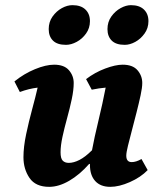

<svg xmlns="http://www.w3.org/2000/svg" viewBox="-20 -713 625 745"><path d="M171 12Q118 12 94.5 -22.5Q71 -57 71 -103Q71 -143 81.5 -192.5Q92 -242 105 -290Q118 -338 126 -373Q92 -369 57 -356L36 -397Q73 -427 115.5 -444.5Q158 -462 190 -462Q229 -462 247.5 -440.5Q266 -419 266 -391Q266 -364 258.5 -328.5Q251 -293 240.5 -255Q230 -217 222.5 -182.5Q215 -148 215 -122Q215 -98 223.5 -89.5Q232 -81 247 -81Q266 -81 288.5 -92.5Q311 -104 337 -130Q346 -179 362 -245Q378 -311 390 -373Q365 -371 336 -365L314 -406Q348 -432 388 -447Q428 -462 456 -462Q495 -462 513.5 -440.5Q532 -419 532 -391Q532 -373 525.5 -343Q519 -313 510 -277.5Q501 -242 492 -208Q483 -174 476.5 -147.5Q470 -121 470 -109Q470 -84 491 -84Q508 -84 529 -96L553 -53Q526 -25 484 -6.5Q442 12 408 12Q370 12 349.5 -10.5Q329 -33 329 -73Q329 -75 329 -77H326Q289 -35 248.5 -11.5Q208 12 171 12ZM464 -539Q430 -539 413.5 -555.5Q397 -572 397 -600Q397 -628 412 -649Q427 -670 448 -681.5Q469 -693 488 -693Q521 -693 538.5 -676Q556 -659 556 -631Q556 -604 541 -583Q526 -562 505 -550.5Q484 -539 464 -539ZM236 -539Q202 -539 185.5 -555.5Q169 -572 169 -600Q169 -628 184 -649Q199 -670 220 -681.5Q241 -693 261 -693Q294 -693 311.5 -676Q329 -659 329 -631Q329 -604 314 -583Q299 -562 277.5 -550.5Q256 -539 236 -539Z"/></svg>

Font: Petrona ExtraBold
Style: Italic
Weight: 800
Italic angle: -9°
Designer: Ringo R. Seeber
Foundry: Ringo R. Seeber
Version: Version 2.001; ttfautohint (v1.8.3)